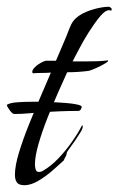

<svg xmlns="http://www.w3.org/2000/svg" viewBox="-38 -543 349 566"><path d="M34 3Q18 3 12 -5Q6 -13 6 -28Q6 -54 18 -93.5Q30 -133 48 -177.5Q66 -222 83.5 -262.5Q101 -303 112 -329Q99 -328 86 -328Q73 -328 59 -327Q57 -329 57 -331Q57 -337 65 -345Q73 -353 83.5 -358.5Q94 -364 99 -364H127Q137 -388 147.5 -412Q158 -436 167 -460Q172 -473 178.5 -481.5Q185 -490 197 -498Q214 -509 239 -516Q264 -523 283 -523Q285 -523 287.5 -521Q290 -519 291 -518V-514Q291 -511 288.5 -512Q286 -513 284 -513Q272 -513 256 -493.5Q240 -474 223 -447Q206 -420 193.5 -395.5Q181 -371 176 -362H216Q232 -362 248 -362.5Q264 -363 280 -365L281 -363Q280 -363 280 -362Q280 -361 279 -361Q276 -358 264 -351.5Q252 -345 240 -340Q228 -335 223 -334Q207 -332 191.5 -331Q176 -330 160 -330Q150 -308 134 -272Q118 -236 102 -195.5Q86 -155 75.5 -118.5Q65 -82 65 -58Q65 -52 67 -44Q69 -36 77 -36Q84 -36 91 -41Q113 -54 134.5 -76.5Q156 -99 174.5 -125.5Q193 -152 204 -174Q206 -173 206 -170Q206 -164 199 -152.5Q192 -141 183 -128Q174 -115 166.5 -105Q159 -95 159 -93Q158 -85 155.5 -81.5Q153 -78 150 -70Q137 -58 117 -40.5Q97 -23 75 -10Q53 3 34 3ZM4 -207Q-1 -207 -9 -217.5Q-17 -228 -18 -234L-16 -235Q-7 -240 13 -241.5Q33 -243 54.5 -243Q76 -243 87 -243Q98 -243 117 -242Q136 -241 155.5 -239.5Q175 -238 189 -235Q203 -232 203 -228Q203 -226 200.5 -221Q198 -216 192 -216Q166 -216 140.5 -215Q115 -214 90 -212Q69 -211 48 -209Q27 -207 4 -207Z"/></svg>

Font: Beau Rivage
Style: Regular
Weight: 400
Designer: Robert E. Leuschke
Foundry: Robert E. Leuschke
Version: Version 1.010; ttfautohint (v1.8.3)